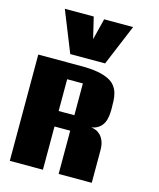

<svg xmlns="http://www.w3.org/2000/svg" viewBox="-158 -1250 1122 1359"><g transform="rotate(15 402.5 -570.5)"><path d="M404.8 -316.9H289.6V0H46.9V-778.8H363.8Q434.6 -778.8 483.2 -769.8Q531.7 -760.7 563.2 -744.9Q594.7 -729 611.8 -707Q628.9 -685.1 636.7 -658.7Q644.5 -632.3 646 -602.5Q647.5 -572.8 647.5 -542Q647.5 -513.2 643.8 -486.1Q640.1 -459 628.9 -437Q617.7 -415 596.9 -399.4Q576.2 -383.8 542.5 -377.9Q558.1 -376.5 576.4 -369.4Q594.7 -362.3 610.6 -346.4Q626.5 -330.6 637 -304.2Q647.5 -277.8 647.5 -237.8V0H404.8ZM289.6 -430.2H404.8V-663.1H289.6ZM264.6 -840.8 144.5 -1140.6H356.4L393.6 -984.9L432.6 -1140.6H645L520 -840.8Z"/></g></svg>

Font: Coda Caption ExtraBold
Style: Regular
Weight: 800
Designer: vernon adams
Foundry: vernon adams
Version: Version 1.002